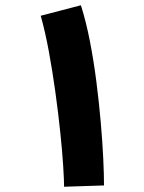

<svg xmlns="http://www.w3.org/2000/svg" viewBox="-20 -706 550 731"><path d="M376 0 224 5Q224 -20 220.5 -75Q217 -130 209.5 -202Q202 -274 191 -354Q180 -434 166 -510Q152 -586 135 -646L288 -686Q308 -623 322.5 -548Q337 -473 347 -394.5Q357 -316 363.5 -241.5Q370 -167 373 -104.5Q376 -42 376 0Z"/></svg>

Font: Noto Sans Arabic Cond ExtBd
Style: Regular
Weight: 800
Width: 3
Designer: Monotype Design Team, Nadine Chahine, Nizar Qandah and Khaled Hosny
Foundry: Monotype Imaging Inc.
Version: Version 2.012; ttfautohint (v1.8.4.7-5d5b)